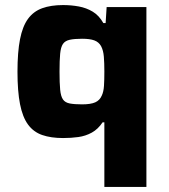

<svg xmlns="http://www.w3.org/2000/svg" viewBox="-20 -538 666 758"><path d="M392 200V-55H385Q367 -28 342.5 -14.5Q318 -1 289.5 3Q261 7 229 7Q181 7 146.5 -5Q112 -17 90.5 -46.5Q69 -76 59 -127Q49 -178 49 -255Q49 -332 59 -383Q69 -434 90.5 -463.5Q112 -493 146.5 -505.5Q181 -518 229 -518Q261 -518 291 -512.5Q321 -507 346 -492Q371 -477 388 -447H397L401 -510H558V200ZM304 -126Q338 -126 356 -134Q374 -142 382 -161Q389 -176 390.5 -199Q392 -222 392 -255Q392 -289 390 -314Q388 -339 379 -356Q370 -372 352.5 -378.5Q335 -385 304 -385Q274 -385 255.5 -381Q237 -377 228.5 -364.5Q220 -352 217.5 -326Q215 -300 215 -255Q215 -210 217.5 -184Q220 -158 228.5 -145.5Q237 -133 255.5 -129.5Q274 -126 304 -126Z"/></svg>

Font: Saira SemiExpanded
Style: Bold
Weight: 700
Width: 6
Designer: Hector Gatti with collaboration of the Omnibus-Type team
Foundry: Omnibus-Type
Version: Version 1.101